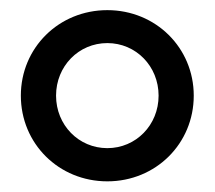

<svg xmlns="http://www.w3.org/2000/svg" viewBox="-20 -759 417 373"><path d="M188.5 -406.7C282.7 -406.7 356.4 -480 356.4 -573.2C356.4 -666 282.7 -739.3 188.5 -739.3C94.2 -739.3 20.5 -666 20.5 -573.2C20.5 -480 94.2 -406.7 188.5 -406.7ZM88.9 -573.2C88.9 -630.4 132.8 -675.3 188.5 -675.3C244.1 -675.3 288.1 -630.4 288.1 -573.2C288.1 -516.1 244.1 -471.2 188.5 -471.2C132.8 -471.2 88.9 -516.1 88.9 -573.2Z"/></svg>

Font: Guggenheim Sans Display
Style: Regular
Weight: 400
Designer: Modified by Tom Baber under direction of Pentagram Design 2023
Foundry: rsms
Version: Version 1.001;Glyphs 3.1.2 (3151)